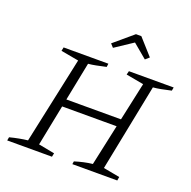

<svg xmlns="http://www.w3.org/2000/svg" viewBox="-150 -1029 1169 1177"><g transform="rotate(20 434.0 -441.0)"><path d="M445 0 448 -19Q477 -28 506 -34.5Q535 -41 563 -44L685 -609L570 -630L576 -654H868L864 -632Q825 -623 798.5 -618Q772 -613 748 -611L635 -44L742 -24L738 0ZM20 0 24 -22Q55 -30 84 -35.5Q113 -41 140 -44L261 -609L145 -630L150 -654H442L439 -632Q403 -624 375.5 -618.5Q348 -613 325 -611L212 -44L317 -24L312 0ZM232 -311 241 -360H666L657 -311ZM574 -882 668 -777 643 -755 551 -832 435 -755 415 -777 539 -882Z"/></g></svg>

Font: Piazzolla 8pt ExtraLight
Style: Italic
Weight: 250
Italic angle: -11.3°
Designer: Juan Pablo del Peral
Foundry: Huerta Tipografica
Version: Version 2.001